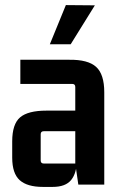

<svg xmlns="http://www.w3.org/2000/svg" viewBox="-20 -726 474 755"><path d="M187 9H149Q87 9 57.5 -17.5Q28 -44 28 -106V-170Q28 -238 59 -264.5Q90 -291 163 -291H289V-210H152Q140 -210 140 -198V-95Q140 -83 152 -83H276V-384Q276 -396 264 -396H60V-491H252Q326 -492 358 -463Q390 -434 390 -363V0H288L276 -83L282 -96Q282 -46 260 -18.5Q238 9 187 9ZM176 -552H258L353 -705L239 -706Z"/></svg>

Font: Gemunu Libre ExtraLight
Style: Bold
Weight: 700
Version: Version 1.100